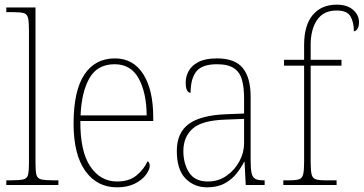

<svg xmlns="http://www.w3.org/2000/svg" viewBox="-20 -792 1557 822"><path d="M7 0V-20H27Q64 -20 80 -24Q96 -28 100 -43.5Q104 -59 104 -94V-662Q104 -699 100 -715.5Q96 -732 81.5 -736Q67 -740 37 -740H7V-760H132V-94Q132 -59 136 -43.5Q140 -28 156.5 -24Q173 -20 209 -20H230V0Z M481 10Q395 10 345 -60.5Q295 -131 295 -262Q295 -403 341 -472.5Q387 -542 472 -542Q550 -542 593 -475Q636 -408 636 -290V-274H324Q323 -144 366.5 -79.5Q410 -15 481 -15Q533 -15 564.5 -41Q596 -67 612 -102Q621 -96 621 -82Q621 -66 605 -44Q589 -22 557.5 -6Q526 10 481 10ZM608 -298Q607 -396 573.5 -456.5Q540 -517 471 -517Q397 -517 363 -457.5Q329 -398 325 -298Z M867 10Q811 10 774 -28Q737 -66 737 -146Q737 -224 788.5 -261.5Q840 -299 950 -303L1025 -306V-371Q1025 -417 1016 -450Q1007 -483 981.5 -500Q956 -517 909 -517Q845 -517 820.5 -486Q796 -455 796 -395Q775 -395 775 -440Q775 -464 787.5 -487.5Q800 -511 829.5 -526.5Q859 -542 909 -542Q986 -542 1019.5 -500.5Q1053 -459 1053 -379V-107Q1053 -70 1057 -51.5Q1061 -33 1072.5 -26.5Q1084 -20 1108 -20H1113V0H1032L1027 -99H1025Q1013 -75 993 -49.5Q973 -24 942 -7Q911 10 867 10ZM870 -15Q915 -15 950 -39.5Q985 -64 1005 -101.5Q1025 -139 1025 -178V-283L948 -280Q845 -277 805 -241.5Q765 -206 765 -145Q765 -92 789.5 -53.5Q814 -15 870 -15Z M1193 0V-20H1219Q1247 -20 1260.5 -24.5Q1274 -29 1278 -46Q1282 -63 1282 -100V-511H1196V-536H1282V-600Q1282 -684 1319 -728Q1356 -772 1422 -772Q1466 -772 1491.5 -750Q1517 -728 1517 -697Q1517 -678 1510 -668Q1503 -658 1495 -658Q1495 -697 1480.5 -722Q1466 -747 1421 -747Q1365 -747 1337.5 -706.5Q1310 -666 1310 -600V-536H1442V-511H1310V-100Q1310 -63 1314 -46Q1318 -29 1331.5 -24.5Q1345 -20 1373 -20H1421V0Z"/></svg>

Font: Noto Serif Tamil SemiCondensed Thin
Style: Italic
Weight: 100
Width: 4
Italic angle: -12°
Designer: Indian Type Foundry, Tom Grace, and the Monotype Design Team
Foundry: Monotype Imaging Inc.
Version: Version 2.003; ttfautohint (v1.8.4.7-5d5b)